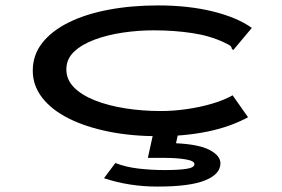

<svg xmlns="http://www.w3.org/2000/svg" viewBox="-20 -492 1040 709"><path d="M566 11Q466 11 381.5 -6Q297 -23 234 -54.5Q171 -86 136 -131Q101 -176 101 -231Q101 -289 136 -333.5Q171 -378 233.5 -409Q296 -440 380.5 -456Q465 -472 564 -472Q675 -472 765 -450Q855 -428 910 -389L848 -315L841 -307L836 -312Q835 -320 829 -324Q823 -328 808 -335Q756 -360 689 -370Q622 -380 548 -380Q490 -380 433 -371.5Q376 -363 329 -345.5Q282 -328 253.5 -301Q225 -274 225 -236Q225 -198 253 -169.5Q281 -141 330 -121.5Q379 -102 442 -92Q505 -82 574 -82Q620 -82 669 -89Q718 -96 762.5 -109Q807 -122 839 -140L896 -59Q829 -23 745.5 -6Q662 11 566 11ZM562 197Q456 197 364 166L406 110Q444 125 491.5 130.5Q539 136 588 136Q639 136 668.5 131.5Q698 127 698 114Q698 102 665.5 96.5Q633 91 588 91H526L546 0H638L630 37Q715 41 754.5 62Q794 83 794 111Q794 151 737.5 174Q681 197 562 197Z"/></svg>

Font: Inconsolata UltraExpanded SemiBold
Style: Regular
Weight: 600
Width: 9
Monospace: yes
Designer: Raph Levien, Cyreal, Brenton Simpson
Foundry: Raph Levien, Cyreal, Google
Version: Version 3.001; ttfautohint (v1.8.2.53-6de2)